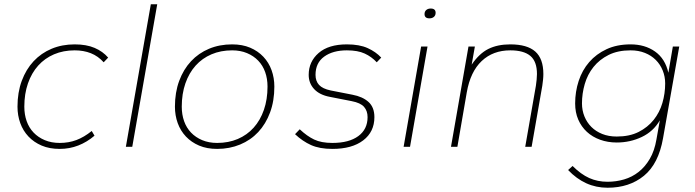

<svg xmlns="http://www.w3.org/2000/svg" viewBox="-20 -688 3260 900"><path d="M260 10Q212 10 175.5 -5.5Q139 -21 113.5 -48Q88 -75 75 -111Q62 -147 62 -188Q62 -255 82 -309Q102 -363 137.5 -401Q173 -439 222 -459.5Q271 -480 330 -480Q385 -480 423.5 -463.5Q462 -447 487 -418L466 -396Q440 -425 406 -438.5Q372 -452 330 -452Q277 -452 233.5 -433.5Q190 -415 159 -380.5Q128 -346 111 -297Q94 -248 94 -188Q94 -151 105 -120Q116 -89 137.5 -66.5Q159 -44 190 -31Q221 -18 260 -18Q302 -18 338 -31.5Q374 -45 410 -74L423 -52Q388 -22 347 -6Q306 10 260 10Z M570 0 687 -668H717L600 0Z M998 10Q950 10 913.5 -5.5Q877 -21 851.5 -48Q826 -75 813 -111Q800 -147 800 -188Q800 -255 820 -309Q840 -363 875.5 -401Q911 -439 960 -459.5Q1009 -480 1068 -480Q1116 -480 1152.5 -464.5Q1189 -449 1214.5 -422Q1240 -395 1253 -359Q1266 -323 1266 -282Q1266 -215 1246 -161Q1226 -107 1190.5 -69Q1155 -31 1105.5 -10.5Q1056 10 998 10ZM998 -18Q1051 -18 1094.5 -36.5Q1138 -55 1169 -89.5Q1200 -124 1217 -173Q1234 -222 1234 -282Q1234 -319 1223 -350Q1212 -381 1190.5 -403.5Q1169 -426 1138 -439Q1107 -452 1068 -452Q1015 -452 971.5 -433.5Q928 -415 897 -380.5Q866 -346 849 -297Q832 -248 832 -188Q832 -151 843 -120Q854 -89 875.5 -66.5Q897 -44 928 -31Q959 -18 998 -18Z M1538 10Q1478 10 1438 -8Q1398 -26 1363 -59L1385 -82Q1419 -50 1452.5 -34Q1486 -18 1538 -18Q1616 -18 1659.5 -50Q1703 -82 1703 -139Q1703 -168 1686.5 -187Q1670 -206 1628 -214L1526 -234Q1478 -243 1452.5 -270.5Q1427 -298 1427 -337Q1427 -399 1473.5 -439.5Q1520 -480 1606 -480Q1665 -480 1703.5 -462.5Q1742 -445 1767 -418L1746 -396Q1722 -422 1689.5 -437Q1657 -452 1606 -452Q1540 -452 1499.5 -422.5Q1459 -393 1459 -337Q1459 -308 1475.5 -290Q1492 -272 1530 -264L1632 -244Q1680 -235 1707.5 -210Q1735 -185 1735 -139Q1735 -70 1682.5 -30Q1630 10 1538 10Z M1872 0 1954 -470H1984L1902 0ZM1993 -602Q1970 -602 1970 -622Q1970 -634 1978 -641Q1986 -648 1999 -648Q2022 -648 2022 -628Q2022 -616 2014 -609Q2006 -602 1993 -602Z M2442 0 2492 -286Q2494 -300 2495.5 -314.5Q2497 -329 2497 -341Q2497 -400 2466 -426Q2435 -452 2372 -452Q2291 -452 2238 -402Q2185 -352 2168 -255L2124 0H2094L2176 -470H2206L2191 -385Q2226 -437 2269 -458.5Q2312 -480 2372 -480Q2451 -480 2489 -446.5Q2527 -413 2527 -341Q2527 -328 2525.5 -314Q2524 -300 2522 -286L2472 0Z M2871 -20Q2829 -20 2793 -33Q2757 -46 2731 -70Q2705 -94 2690.5 -127.5Q2676 -161 2676 -203Q2676 -258 2692.5 -308.5Q2709 -359 2742 -397Q2775 -435 2823.5 -457.5Q2872 -480 2936 -480Q3003 -480 3050.5 -446.5Q3098 -413 3113 -347L3134 -470H3164L3088 -40Q3067 80 2998.5 136Q2930 192 2828 192Q2774 192 2728 171Q2682 150 2643 109L2664 90Q2703 129 2742 146.5Q2781 164 2828 164Q2868 164 2905.5 153Q2943 142 2973.5 118Q3004 94 3026 56.5Q3048 19 3057 -34L3073 -124Q3043 -72 2988.5 -46Q2934 -20 2871 -20ZM2871 -48Q2931 -48 2973.5 -69.5Q3016 -91 3044 -126Q3072 -161 3085 -205.5Q3098 -250 3098 -297Q3098 -329 3086.5 -357.5Q3075 -386 3054 -407Q3033 -428 3003 -440Q2973 -452 2936 -452Q2876 -452 2833 -430.5Q2790 -409 2762 -374Q2734 -339 2721 -294Q2708 -249 2708 -203Q2708 -171 2719.5 -142.5Q2731 -114 2752 -93Q2773 -72 2803 -60Q2833 -48 2871 -48Z"/></svg>

Font: Celebes Thin
Style: Italic
Weight: 250
Italic angle: -10°
Designer: Anugrah Pasau
Foundry: Lafontype
Version: Version 1.000; ttfautohint (v1.8.4)